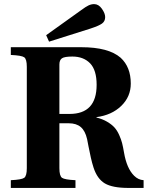

<svg xmlns="http://www.w3.org/2000/svg" viewBox="-20 -924 726 944"><path d="M272 -363.8H321.8Q455.1 -363.8 455.1 -506.8Q455.1 -579.6 422.9 -612.8Q390.6 -646 335.9 -646Q296.9 -646 284.4 -637.2Q272 -628.4 272 -606.9ZM33.2 0V-38.1Q86.4 -40.5 99.1 -49.8Q111.8 -59.1 111.8 -97.2V-595.2Q111.8 -633.3 99.1 -642.3Q86.4 -651.4 33.2 -653.8V-691.9H379.9Q513.7 -691.9 573.2 -640.1Q623 -594.2 623 -513.2Q623 -448.7 576.2 -403.3Q529.3 -357.9 454.1 -348.1V-346.2Q483.9 -338.9 506.3 -325.7Q528.8 -312.5 542.2 -297.9Q555.7 -283.2 565.7 -261Q575.7 -238.8 580.3 -220.5Q585 -202.1 589.8 -173.8Q603 -96.2 639.2 -60.1Q659.7 -39.6 686 -38.1V0H611.8Q533.2 0 495.6 -22.2Q458 -44.4 439.9 -100.1Q432.6 -122.6 426.8 -148.4Q420.9 -174.3 415.5 -202.4Q410.2 -230.5 408.2 -240.2Q398.9 -280.8 377.2 -299.3Q355.5 -317.9 317.9 -317.9H272V-97.2Q272 -59.1 284.9 -49.8Q297.9 -40.5 351.1 -38.1V0ZM207 -751 378.9 -874Q401.9 -891.1 415.5 -897.5Q429.2 -903.8 442.9 -903.8Q464.8 -903.8 481 -880.9Q497.1 -857.9 497.1 -839.8Q497.1 -819.3 481.4 -808.1Q465.8 -796.9 423.8 -783.2L221.2 -719.2Z"/></svg>

Font: Linguistics Pro
Style: Bold
Weight: 700
Designer: Stefan Peev, Context Ltd
Foundry: Stefan Peev, Context Ltd
Version: Version 001.000